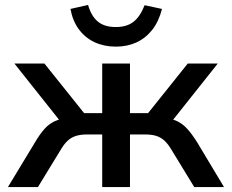

<svg xmlns="http://www.w3.org/2000/svg" viewBox="-20 -754 936 774"><path d="M12 0 121 -180Q141 -214 159.5 -234.5Q178 -255 201 -265.5Q224 -276 255 -279L235 -250L38 -498H159L319 -298H392V-498H504V-298H577L737 -498H858L661 -250L640 -279Q671 -276 693 -266Q715 -256 734 -235.5Q753 -215 775 -180L883 0H763L672 -149Q658 -173 643.5 -186.5Q629 -200 610.5 -206Q592 -212 563 -212H504V0H392V-212H332Q305 -212 286 -206Q267 -200 252.5 -186.5Q238 -173 224 -149L133 0ZM447 -566Q400 -566 362 -583.5Q324 -601 298.5 -635Q273 -669 264 -718L335 -734Q348 -689 374.5 -667Q401 -645 447 -645Q491 -645 518 -666Q545 -687 563 -733L633 -718Q620 -667 593.5 -633.5Q567 -600 530 -583Q493 -566 447 -566Z"/></svg>

Font: Nunito Sans 7pt SemiBold
Style: Regular
Weight: 600
Designer: Vernon Adams
Foundry: Vernon Adams
Version: Version 3.101;gftools[0.9.27]